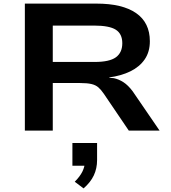

<svg xmlns="http://www.w3.org/2000/svg" viewBox="-20 -725 948 1066"><path d="M118 0V-705H515Q660 -705 736 -652Q812 -599 812 -496Q812 -437 783.5 -395.5Q755 -354 704 -329Q653 -304 585 -295L589 -293L612 -291Q640 -285 665.5 -268.5Q691 -252 716 -219L866 0H695L556 -205Q541 -227 526 -240Q511 -253 487.5 -258.5Q464 -264 425 -264H273V0ZM273 -381H505Q588 -381 623.5 -407Q659 -433 659 -485Q659 -537 623 -560Q587 -583 502 -583H273ZM444 321 395 284Q424 255 437.5 227.5Q451 200 451 173L477 195H382V69H519V164Q519 210 501 248.5Q483 287 444 321Z"/></svg>

Font: Nunito Sans 7pt Expanded
Style: Bold
Weight: 700
Width: 7
Designer: Vernon Adams
Foundry: Vernon Adams
Version: Version 3.101;gftools[0.9.27]